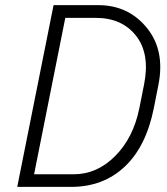

<svg xmlns="http://www.w3.org/2000/svg" viewBox="-20 -731 655 751"><path d="M47.4 0 189.5 -710.9H364.3Q481.9 -710.9 554.2 -622.3Q626.5 -533.7 599.6 -398.9L581.5 -307.1Q551.3 -157.2 467.3 -78.6Q383.3 0 258.3 0ZM235.4 -661.1 113.3 -49.3H268.1Q359.4 -49.3 430.4 -120.6Q501.5 -191.9 524.9 -307.1L543.5 -400.4Q567.4 -520 512.5 -590.6Q457.5 -661.1 354.5 -661.1Z"/></svg>

Font: Franko
Style: Light Italic
Weight: 300
Designer: Google
Version: Version 1.200310; 2013